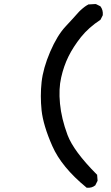

<svg xmlns="http://www.w3.org/2000/svg" viewBox="-20 -836 540 933"><path d="M399.4 74.7Q279.3 -23.9 234.4 -126Q211.9 -176.8 199 -220.2Q186 -263.7 182.1 -299.3Q174.8 -370.1 182.1 -437Q189.5 -504.4 223.6 -584Q257.8 -663.6 298.3 -707Q318.4 -728.5 333.5 -745.1Q348.6 -761.7 358.9 -773.4Q361.8 -776.9 365 -780Q368.2 -783.2 371.6 -786.4Q375 -789.6 378.4 -792.5Q381.8 -795.4 385.5 -798.3Q389.2 -801.3 392.8 -804Q396.5 -806.6 400.4 -809.1Q404.3 -811.5 408.2 -813.5L409.2 -814.5H410.6L443.8 -816.4H445.3L446.8 -815.9L466.3 -806.2L467.8 -805.2L468.8 -804.2Q481.4 -787.1 479.5 -763.2V-762.2L479 -761.2L469.2 -741.7L468.3 -740.2L467.3 -739.3Q411.1 -702.6 373.5 -655.8Q335.9 -608.4 312.7 -561.5Q289.6 -514.6 277.3 -459.5Q264.6 -404.8 271.5 -332.5Q278.3 -260.3 308.1 -180.2Q337.9 -101.1 450.2 11.7L452.1 13.2V15.1L454.1 40.5V42L453.6 43.5L443.8 63L443.4 64.5L442.4 64.9Q426.8 78.1 402.8 76.2H400.9Z"/></svg>

Font: NaikaiFont
Style: SemiBold
Weight: 600
Version: Version 1.89